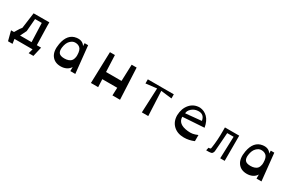

<svg xmlns="http://www.w3.org/2000/svg" viewBox="149 -1946 5042 3353"><g transform="rotate(30 2670.0 -269.5)"><path d="M590 -479 600 -99H686L642 93H546L572 1H207L221 93H130L80 -99H140L196 -192L230 -236L273 -553L590 -554ZM262 -99H494L480 -479H345L324 -224Z M1143 14Q1021 14 960 -71.5Q899 -157 927 -312Q967 -534 1137 -558Q1254 -574 1307 -489L1305 -547H1376L1433 0H1333V-82Q1305 -35 1255 -10.5Q1205 14 1143 14ZM1131 -138Q1177 -138 1210 -150.5Q1243 -163 1260 -180Q1277 -197 1286 -222Q1295 -247 1297 -263Q1299 -279 1299 -299Q1299 -353 1287 -390Q1275 -427 1253 -444Q1231 -461 1209 -467.5Q1187 -474 1158 -474Q1108 -474 1061 -427Q1014 -380 1001 -286Q991 -214 1019 -176Q1047 -138 1131 -138Z M2335 0H2182L2188 -157H1887L1894 0H1748L1767 -632H1867L1881 -298H2193L2205 -632H2305Z M2775 0 2797 -495 2577 -469V-552H3101V-469L2881 -495L2904 0Z M3858 -315 3425 -287Q3425 -141 3631 -119Q3686 -113 3728.5 -120Q3771 -127 3829 -152V-28Q3731 14 3628 14Q3496 14 3415 -62.5Q3334 -139 3334 -268Q3339 -405 3415 -492.5Q3491 -580 3613 -580Q3704 -573 3769.5 -508Q3835 -443 3858 -315ZM3438 -364 3758 -395Q3737 -521 3613 -513Q3539 -508 3488.5 -462Q3438 -416 3438 -364Z M4163 -498H4451V10H4361L4376 -432H4247Q4242 -345 4233.5 -242.5Q4225 -140 4220 -65Q4219 -42 4212 -27Q4205 -12 4197 -4Q4189 4 4169.5 7.5Q4150 11 4137.5 11.5Q4125 12 4095 12Q4085 12 4079 12L4092 -47Q4114 -47 4124 -51.5Q4134 -56 4135.5 -60.5Q4137 -65 4140 -82Q4165 -243 4163 -432Z M4897 14Q4775 14 4714 -71.5Q4653 -157 4681 -312Q4721 -534 4891 -558Q5008 -574 5061 -489L5059 -547H5130L5187 0H5087V-82Q5059 -35 5009 -10.5Q4959 14 4897 14ZM4885 -138Q4931 -138 4964 -150.5Q4997 -163 5014 -180Q5031 -197 5040 -222Q5049 -247 5051 -263Q5053 -279 5053 -299Q5053 -353 5041 -390Q5029 -427 5007 -444Q4985 -461 4963 -467.5Q4941 -474 4912 -474Q4862 -474 4815 -427Q4768 -380 4755 -286Q4745 -214 4773 -176Q4801 -138 4885 -138Z"/></g></svg>

Font: OpenDyslexic
Style: Regular
Weight: 400
Designer: Abbie Gonzalez
Version: Version 0.920;hotconv 1.0.109;makeotfexe 2.5.65596